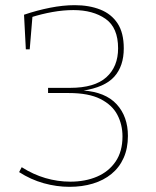

<svg xmlns="http://www.w3.org/2000/svg" viewBox="-20 -718 604 743"><path d="M249 5Q199 5 149 -9Q99 -23 54 -52L64 -71Q108 -43 155.5 -29Q203 -15 252 -15Q310 -15 355.5 -34.5Q401 -54 427.5 -93Q454 -132 454 -190Q454 -236 434 -274Q414 -312 368.5 -335Q323 -358 246 -358H166V-378H251Q346 -378 391.5 -419Q437 -460 437 -531Q437 -611 388.5 -645Q340 -679 264 -679Q225 -679 183 -671.5Q141 -664 100 -651L106 -659L95 -527H80L73 -661Q123 -678 173.5 -688Q224 -698 269 -698Q325 -698 368 -681Q411 -664 435 -627.5Q459 -591 459 -531Q459 -462 422 -421Q385 -380 300 -367V-368Q388 -362 431.5 -314.5Q475 -267 475 -192Q475 -144 458.5 -107Q442 -70 411.5 -45Q381 -20 339.5 -7.5Q298 5 249 5Z"/></svg>

Font: Bitter Thin Thin
Style: Regular
Weight: 250
Version: Version 2.002